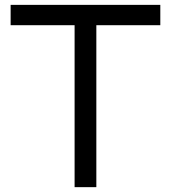

<svg xmlns="http://www.w3.org/2000/svg" viewBox="-20 -773 700 793"><path d="M377.9 0H288.1V-668.9H23.9V-752.9H642.1V-668.9H377.9Z"/></svg>

Font: Standard
Style: Regular
Weight: 400
Designer: Bryce Wilner
Version: Version 2.000;PS 2.0;hotconv 16.6.51;makeotf.lib2.5.65220 DE